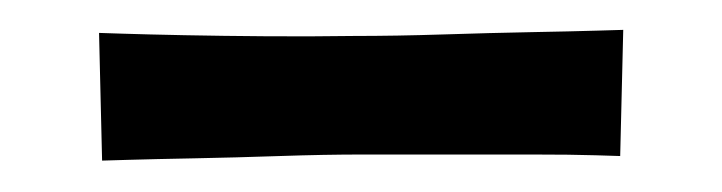

<svg xmlns="http://www.w3.org/2000/svg" viewBox="-20 18 474 126"><path d="M47 123.4 45 39.6Q45 39.6 60.5 40.1Q76 40.6 101 41.1Q126 41.6 155 41.8Q184 42 212 41.6Q240 41.6 271 40.6Q302 39.6 328.5 39.1Q355 38.6 372 38.1Q389 37.6 389 37.6L387 120.4Q387 120.4 371 119.9Q355 119.4 329.5 119.4Q304 119.4 274.5 119.4Q245 119.4 218 119.4Q193 119.4 163.5 120.4Q134 121.4 107.5 121.9Q81 122.4 64 122.9Q47 123.4 47 123.4Z"/></svg>

Font: Truculenta
Style: Regular
Weight: 400
Designer: Ivan Castro, Eva Sanz & Omnibus-Type Team
Foundry: Omnibus-Type
Version: Version 1.002